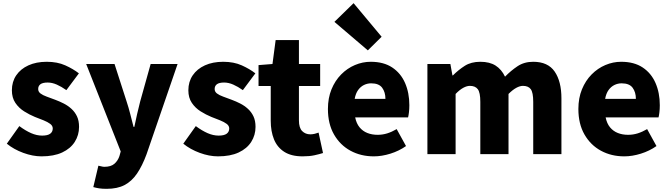

<svg xmlns="http://www.w3.org/2000/svg" viewBox="-20 -973 4227 1212"><path d="M242 14Q187 14 127 -8Q67 -30 23 -66L102 -177Q141 -148 176.5 -132.5Q212 -117 246 -117Q281 -117 297 -129Q313 -141 313 -162Q313 -179 297 -191Q281 -203 255 -213.5Q229 -224 200 -235Q166 -249 132.5 -270Q99 -291 77 -323.5Q55 -356 55 -403Q55 -457 82.5 -497.5Q110 -538 159.5 -560.5Q209 -583 275 -583Q342 -583 392 -560.5Q442 -538 478 -510L399 -404Q368 -426 338.5 -439Q309 -452 281 -452Q250 -452 235.5 -441.5Q221 -431 221 -411Q221 -394 235.5 -383Q250 -372 275 -363Q300 -354 329 -343Q356 -333 382.5 -319.5Q409 -306 431 -286Q453 -266 466 -238.5Q479 -211 479 -172Q479 -120 452 -77.5Q425 -35 372.5 -10.5Q320 14 242 14Z M653 219Q625 219 606 216Q587 213 569 208L601 73Q609 74 619 77Q629 80 639 80Q680 80 702 61Q724 42 734 12L742 -17L524 -569H703L779 -333Q792 -294 802 -254Q812 -214 823 -172H828Q836 -213 845.5 -253Q855 -293 865 -333L931 -569H1101L905 1Q878 74 845 122.5Q812 171 766.5 195Q721 219 653 219Z M1356 14Q1301 14 1241 -8Q1181 -30 1137 -66L1216 -177Q1255 -148 1290.5 -132.5Q1326 -117 1360 -117Q1395 -117 1411 -129Q1427 -141 1427 -162Q1427 -179 1411 -191Q1395 -203 1369 -213.5Q1343 -224 1314 -235Q1280 -249 1246.5 -270Q1213 -291 1191 -323.5Q1169 -356 1169 -403Q1169 -457 1196.5 -497.5Q1224 -538 1273.5 -560.5Q1323 -583 1389 -583Q1456 -583 1506 -560.5Q1556 -538 1592 -510L1513 -404Q1482 -426 1452.5 -439Q1423 -452 1395 -452Q1364 -452 1349.5 -441.5Q1335 -431 1335 -411Q1335 -394 1349.5 -383Q1364 -372 1389 -363Q1414 -354 1443 -343Q1470 -333 1496.5 -319.5Q1523 -306 1545 -286Q1567 -266 1580 -238.5Q1593 -211 1593 -172Q1593 -120 1566 -77.5Q1539 -35 1486.5 -10.5Q1434 14 1356 14Z M1890 14Q1819 14 1774.5 -14.5Q1730 -43 1709.5 -93.5Q1689 -144 1689 -211V-430H1612V-562L1700 -569L1720 -720H1867V-569H2001V-430H1867V-213Q1867 -166 1887.5 -145.5Q1908 -125 1939 -125Q1953 -125 1967 -128.5Q1981 -132 1991 -136L2019 -7Q1997 0 1965.5 7Q1934 14 1890 14Z M2340 14Q2258 14 2192.5 -21.5Q2127 -57 2088.5 -124Q2050 -191 2050 -285Q2050 -354 2072.5 -409Q2095 -464 2133.5 -503Q2172 -542 2220.5 -562.5Q2269 -583 2320 -583Q2402 -583 2456 -547Q2510 -511 2537 -449Q2564 -387 2564 -309Q2564 -285 2561.5 -264Q2559 -243 2556 -232H2222Q2230 -193 2250 -169Q2270 -145 2299 -133.5Q2328 -122 2364 -122Q2395 -122 2424 -131Q2453 -140 2484 -158L2543 -51Q2499 -20 2444.5 -3Q2390 14 2340 14ZM2219 -349H2413Q2413 -391 2392.5 -419Q2372 -447 2323 -447Q2299 -447 2277.5 -436.5Q2256 -426 2240.5 -404.5Q2225 -383 2219 -349ZM2302 -655 2091 -835 2212 -953 2389 -741Z M2678 0V-569H2823L2836 -497H2839Q2874 -532 2914 -557.5Q2954 -583 3012 -583Q3071 -583 3108.5 -559Q3146 -535 3168 -489Q3205 -527 3247 -555Q3289 -583 3346 -583Q3439 -583 3481.5 -521Q3524 -459 3524 -352V0H3346V-330Q3346 -389 3330.5 -410Q3315 -431 3281 -431Q3262 -431 3239 -418.5Q3216 -406 3190 -380V0H3012V-330Q3012 -389 2996 -410Q2980 -431 2946 -431Q2927 -431 2904 -418.5Q2881 -406 2856 -380V0Z M3921 14Q3839 14 3773.5 -21.5Q3708 -57 3669.5 -124Q3631 -191 3631 -285Q3631 -354 3653.5 -409Q3676 -464 3714.5 -503Q3753 -542 3801.5 -562.5Q3850 -583 3901 -583Q3983 -583 4037 -547Q4091 -511 4118 -449Q4145 -387 4145 -309Q4145 -285 4142.5 -264Q4140 -243 4137 -232H3803Q3811 -193 3831 -169Q3851 -145 3880 -133.5Q3909 -122 3945 -122Q3976 -122 4005 -131Q4034 -140 4065 -158L4124 -51Q4080 -20 4025.5 -3Q3971 14 3921 14ZM3800 -349H3994Q3994 -391 3973.5 -419Q3953 -447 3904 -447Q3880 -447 3858.5 -436.5Q3837 -426 3821.5 -404.5Q3806 -383 3800 -349Z"/></svg>

Font: Noto Sans SC Thin Black
Style: Regular
Weight: 900
Version: Version 2.004-H2;hotconv 1.0.118;makeotfexe 2.5.65603